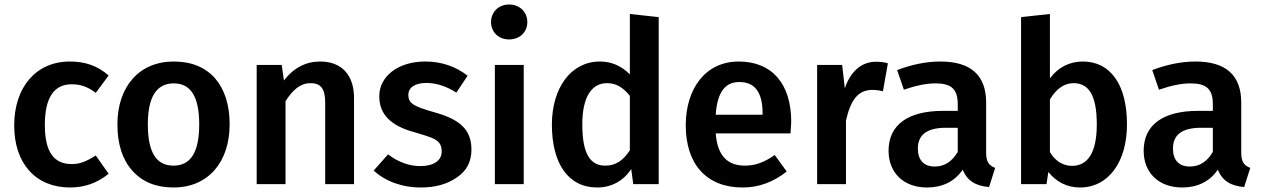

<svg xmlns="http://www.w3.org/2000/svg" viewBox="-20 -817 5606 852"><path d="M290 -544C139 -544 43 -429 43 -260C43 -92 138 15 291 15C355 15 412 -5 462 -46L405 -127C362 -100 335 -89 298 -89C222 -89 179 -139 179 -262C179 -383 219 -443 298 -443C338 -443 369 -432 405 -405L462 -482C413 -525 359 -544 290 -544Z M751 -544C596 -544 501 -431 501 -265C501 -178 523 -109 567 -60C611 -10 672 15 750 15C904 15 999 -98 999 -265C999 -352 977 -420 934 -470C890 -519 829 -544 751 -544ZM751 -447C826 -447 864 -389 864 -265C864 -141 826 -82 750 -82C674 -82 636 -140 636 -265C636 -386 674 -447 751 -447Z M1401 -544C1337 -544 1283 -516 1240 -460L1230 -529H1119V0H1247V-368C1280 -420 1314 -448 1358 -448C1401 -448 1423 -426 1423 -363V0H1551V-383C1551 -484 1496 -544 1401 -544Z M1867 -544C1746 -544 1663 -478 1663 -390C1663 -311 1712 -259 1820 -230C1855 -220 1880 -212 1897 -205C1929 -191 1940 -175 1940 -144C1940 -104 1903 -80 1846 -80C1796 -80 1748 -97 1702 -132L1638 -60C1690 -13 1762 15 1849 15C1912 15 1965 0 2008 -30C2051 -59 2072 -100 2072 -153C2072 -244 2018 -289 1903 -320C1812 -346 1792 -360 1792 -396C1792 -428 1821 -449 1872 -449C1915 -449 1960 -435 2005 -406L2055 -481C2001 -523 1938 -544 1867 -544Z M2239 -797C2192 -797 2159 -763 2159 -719C2159 -675 2192 -642 2239 -642C2287 -642 2320 -675 2320 -719C2320 -763 2287 -797 2239 -797ZM2176 -529V0H2304V-529Z M2775 -755V-487C2737 -525 2693 -544 2642 -544C2513 -544 2429 -426 2429 -264C2429 -92 2501 15 2630 15C2695 15 2748 -16 2781 -67L2790 0H2903V-741ZM2666 -82C2599 -82 2564 -134 2564 -265C2564 -388 2606 -448 2674 -448C2715 -448 2744 -429 2775 -392V-150C2744 -103 2711 -82 2666 -82Z M3491 -277C3491 -445 3406 -544 3258 -544C3111 -544 3023 -424 3023 -261C3023 -90 3114 15 3275 15C3347 15 3412 -9 3471 -56L3418 -129C3371 -97 3333 -82 3286 -82C3211 -82 3164 -122 3156 -225H3488C3490 -253 3491 -270 3491 -277ZM3364 -308H3156C3163 -409 3198 -453 3261 -453C3330 -453 3364 -407 3364 -314Z M3867 -543C3804 -543 3754 -501 3729 -425L3717 -529H3606V0H3734V-282C3755 -374 3788 -418 3851 -418C3866 -418 3882 -416 3898 -412L3920 -536C3904 -541 3886 -543 3867 -543Z M4356 -362C4356 -483 4288 -544 4153 -544C4091 -544 4027 -531 3961 -506L3991 -419C4046 -438 4092 -447 4131 -447C4200 -447 4230 -423 4230 -355V-325H4164C4009 -325 3923 -263 3923 -148C3923 -51 3989 15 4094 15C4161 15 4216 -11 4252 -64C4272 -15 4309 8 4369 13L4396 -72C4368 -83 4356 -99 4356 -140ZM4128 -78C4079 -78 4053 -107 4053 -158C4053 -219 4094 -250 4177 -250H4230V-143C4205 -100 4171 -78 4128 -78Z M4785 -544C4725 -544 4674 -517 4639 -469V-755L4511 -741V0H4624L4632 -54C4667 -10 4715 15 4772 15C4900 15 4981 -100 4981 -265C4981 -441 4908 -544 4785 -544ZM4737 -81C4697 -81 4662 -103 4639 -142V-376C4668 -424 4703 -448 4744 -448C4809 -448 4847 -398 4847 -265C4847 -138 4806 -81 4737 -81Z M5488 -362C5488 -483 5420 -544 5285 -544C5223 -544 5159 -531 5093 -506L5123 -419C5178 -438 5224 -447 5263 -447C5332 -447 5362 -423 5362 -355V-325H5296C5141 -325 5055 -263 5055 -148C5055 -51 5121 15 5226 15C5293 15 5348 -11 5384 -64C5404 -15 5441 8 5501 13L5528 -72C5500 -83 5488 -99 5488 -140ZM5260 -78C5211 -78 5185 -107 5185 -158C5185 -219 5226 -250 5309 -250H5362V-143C5337 -100 5303 -78 5260 -78Z"/></svg>

Font: Fira Sans Medium
Style: Regular
Weight: 500
Designer: Carrois Corporate & Edenspiekermann AG
Foundry: Carrois Corporate GbR & Edenspiekermann AG
Version: Version 4.203